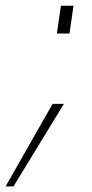

<svg xmlns="http://www.w3.org/2000/svg" viewBox="-60 -491 320 670"><path d="M-40.5 159.5H-13L163 -128.5H123.5ZM138.5 -374H182.5L196.5 -471H152.5Z"/></svg>

Font: HK Grotesk ExtraLight
Style: Italic
Weight: 200
Italic angle: -16°
Designer: Alfredo Marco Pradil
Foundry: Hanken Design Co.
Version: Version 3.001;FEAKit 1.0